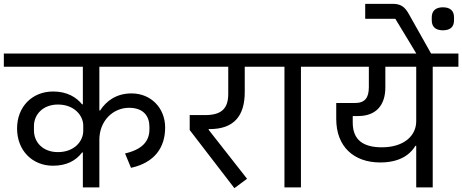

<svg xmlns="http://www.w3.org/2000/svg" viewBox="-40 -977 2410 1001"><path d="M392 0H478V-248C478 -347 549 -415 633 -415C709 -415 739 -370 739 -317V-302C739 -240 700 -197 612 -177L643 -102C766 -129 821 -208 821 -312C821 -414 747 -490 646 -490C565 -490 513 -449 482 -401H478V-629H881V-698H-20V-629H392V-433H388C359 -469 311 -500 237 -500C129 -500 49 -422 49 -307C49 -191 130 -113 236 -113C308 -113 356 -140 388 -182H392ZM262 -184C183 -184 137 -236 137 -297V-320C137 -380 184 -432 262 -432C347 -432 394 -375 394 -322V-295C394 -241 348 -184 262 -184Z M1182 4 1248 -45 1048 -300V-304H1053C1180 -304 1236 -373 1236 -497V-629H1349V-698H868V-629H1150V-488C1150 -412 1116 -377 1029 -377H949V-299Z M1443 0H1529V-629H1663V-698H1309V-629H1443Z M2130 0H2216V-629H2350V-698H1623V-629H1883V-523C1883 -466 1862 -440 1810 -440H1713V-357C1713 -212 1805 -130 1942 -130C2034 -130 2093 -163 2126 -217H2130ZM1951 -209C1854 -209 1799 -247 1799 -338V-372H1827C1921 -372 1969 -429 1969 -521V-629H2130V-345C2130 -267 2063 -209 1951 -209Z M2269 -819C2310 -819 2327 -839 2327 -871V-887C2327 -918 2310 -939 2269 -939C2229 -939 2211 -918 2211 -887V-871C2211 -839 2229 -819 2269 -819ZM2149 -667H2213V-688L2092 -903C2071 -941 2050 -957 2007 -957H1864V-879H2021L2101 -747Z"/></svg>

Font: IBM Plex Devanagari Text
Style: Regular
Weight: 450
Designer: Mike Abbink, Paul van der Laan, Pieter van Rosmalen, Erin McLaughlin
Foundry: Bold Monday
Version: Version 1.0